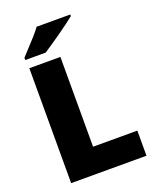

<svg xmlns="http://www.w3.org/2000/svg" viewBox="-167 -1024 915 1121"><g transform="rotate(-20 291.0 -463.5)"><path d="M77 0V-714H270V-156H545V0ZM409 -917Q391 -903 364 -882.5Q337 -862 306 -840.5Q275 -819 246.5 -799.5Q218 -780 198 -767H71V-781Q88 -800 112 -825.5Q136 -851 160 -878Q184 -905 200 -927H409Z"/></g></svg>

Font: Noto Sans Lao Black
Style: Regular
Weight: 900
Designer: Monotype Design Team
Foundry: Monotype Imaging Inc.
Version: Version 2.003; ttfautohint (v1.8.4.7-5d5b)